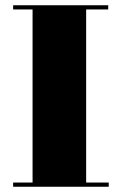

<svg xmlns="http://www.w3.org/2000/svg" viewBox="-20 -720 464 731"><path d="M394 -25V-9H30V-25H104V-684H30V-700H392V-684H308V-25Z"/></svg>

Font: Elsie Black
Style: Regular
Weight: 900
Designer: Alejandro Inler
Foundry: Alejandro Inler
Version: 1.002